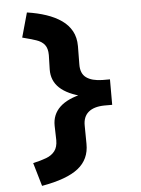

<svg xmlns="http://www.w3.org/2000/svg" viewBox="-60 -753 741 1006"><g transform="rotate(-5 310.5 -250.0)"><path d="M120 206 84 83Q125 74 154 63Q183 52 199 31Q215 10 215 -26L213 -102Q212 -161 253 -200Q294 -239 379 -257V-242Q294 -262 253 -300.5Q212 -339 213 -398L215 -474Q215 -509 200 -528Q185 -547 156 -556.5Q127 -566 84 -577L120 -706Q175 -698 221 -682.5Q267 -667 300.5 -643.5Q334 -620 352.5 -586.5Q371 -553 371 -507L370 -412Q369 -363 398.5 -341.5Q428 -320 483 -319H523V-185H481Q426 -184 397.5 -159.5Q369 -135 370 -88L371 7Q372 88 312 135.5Q252 183 120 206Z"/></g></svg>

Font: Lexend Giga
Style: Bold
Weight: 700
Version: Version 1.007